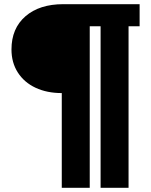

<svg xmlns="http://www.w3.org/2000/svg" viewBox="-20 -720 724 920"><path d="M276 -274Q205 -274 150.5 -299.5Q96 -325 65.5 -372.5Q35 -420 35 -483Q35 -584 102 -642Q169 -700 283 -700H649V-594H596V180H462V-594H410V180H276Z"/></svg>

Font: Niramit
Style: Bold
Weight: 700
Designer: Katatrad Aksorn Co.,Ltd.
Foundry: Cadson Demak Co.,Ltd.
Version: Version 1.001; ttfautohint (v1.6)